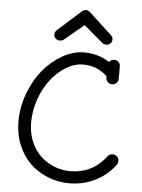

<svg xmlns="http://www.w3.org/2000/svg" viewBox="-60 -942 734 994"><g transform="rotate(5 307.0 -444.5)"><path d="M224.1 -726.1Q211.9 -726.1 202.9 -734.1Q193.8 -742.2 193.8 -754.9Q193.8 -767.6 205.1 -778.8L325.2 -886.2Q335.4 -895 347.2 -895Q358.9 -895 369.1 -884.8L485.8 -776.9Q496.1 -768.1 496.1 -754.9Q496.1 -742.7 487.5 -734.4Q479 -726.1 466.8 -726.1Q453.1 -726.1 444.8 -732.9L346.2 -816.9L243.2 -731Q237.3 -726.1 224.1 -726.1ZM336.9 5.9Q278.3 5.9 225.6 -15.4Q172.9 -36.6 133.5 -74.5Q94.2 -112.3 71 -168.5Q47.9 -224.6 47.9 -291Q47.9 -364.7 74.5 -436Q101.1 -507.3 144 -559.6Q187 -611.8 243.2 -643.8Q299.3 -675.8 356 -675.8Q429.7 -675.8 488.8 -637.2Q495.6 -650.9 515.1 -650.9Q528.3 -650.9 537.1 -642.1Q545.9 -633.3 545.9 -620.1V-556.2Q545.9 -543 536.6 -533.4Q527.3 -523.9 514.2 -523.9Q500.5 -523.9 491.2 -533.2Q481.9 -542.5 481.9 -555.2V-563Q429.2 -612.8 356 -612.8Q312 -612.8 268.1 -586.2Q224.1 -559.6 190.2 -516.1Q156.2 -472.7 135 -413.1Q113.8 -353.5 113.8 -291Q113.8 -237.3 132.3 -192.6Q150.9 -147.9 181.9 -118.7Q212.9 -89.4 252.9 -73.2Q293 -57.1 336.9 -57.1Q452.1 -57.1 523.9 -150.9Q533.7 -163.1 548.8 -163.1Q562 -163.1 571.5 -154.5Q581.1 -146 581.1 -130.9Q581.1 -118.7 575.2 -111.8Q533.2 -55.2 471.2 -24.7Q409.2 5.9 336.9 5.9Z"/></g></svg>

Font: Comic Neue
Style: Regular
Weight: 400
Designer: Craig Rozynski
Foundry: Craig Rozynski
Version: Version 2.003;hotconv 1.0.109;makeotfexe 2.5.65596